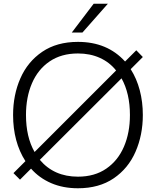

<svg xmlns="http://www.w3.org/2000/svg" viewBox="-20 -997 834 1027"><path d="M744 -692 679 -627Q711 -577 727.5 -514.5Q744 -452 744 -382Q744 -275 705 -185.5Q666 -96 588 -43Q510 10 397 10Q317 10 253.5 -17.5Q190 -45 146 -95L87 -36L52 -71L116 -135Q50 -238 50 -382Q50 -489 89 -578Q128 -667 206 -720Q284 -773 397 -773Q554 -773 649 -668L709 -728ZM165 -184 601 -620Q566 -664 514 -687.5Q462 -711 397 -711Q308 -711 245.5 -668.5Q183 -626 151 -551.5Q119 -477 119 -382Q119 -264 165 -184ZM630 -578 193 -142Q269 -52 397 -52Q486 -52 548.5 -95Q611 -138 643 -212.5Q675 -287 675 -382Q675 -497 630 -578ZM421 -823H364L481 -977H557Z"/></svg>

Font: Open Sauce Sans Light
Style: Regular
Weight: 300
Designer: Alfredo Marco Pradil
Foundry: Creative Sauce Fz LLC
Version: Version 1.477